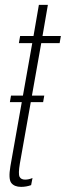

<svg xmlns="http://www.w3.org/2000/svg" viewBox="-20 -742 264 768"><path d="M19.5 -333.5H152.5L157 -359.5H24ZM64.5 5.5Q85 5.5 104.5 -1.5L110 -30Q95 -23.5 80.5 -23.5Q64 -23.5 58.2 -35Q52.5 -46.5 59.5 -88L145 -569.5H218.5L223.5 -598H150L171.5 -722.5H135.5L114 -598H60.5L55.5 -569.5H109L21.5 -76.5Q13 -26 25.2 -10.2Q37.5 5.5 64.5 5.5Z"/></svg>

Font: Anybody ExtraCondensed ExtraLight
Style: Italic
Weight: 250
Width: 2
Italic angle: -10°
Version: Version 1.113;gftools[0.9.25]